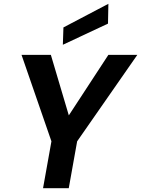

<svg xmlns="http://www.w3.org/2000/svg" viewBox="-20 -988 741 1008"><path d="M206 0 250 -246 93 -700H247L347 -363L330 -365L549 -700H701L385 -246L341 0ZM310 -753 313 -844 549 -968 547 -864Z"/></svg>

Font: DM Sans 17pt
Style: Bold Italic
Weight: 700
Italic angle: -10°
Version: Version 4.004;gftools[0.9.30]